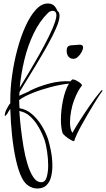

<svg xmlns="http://www.w3.org/2000/svg" viewBox="-20 -775 607 1100"><path d="M193 305Q169 305 145 290.5Q121 276 104 241Q85 203 71 139.5Q57 76 49 0Q41 -76 39 -151Q34 -145 30 -138Q26 -131 22 -124Q13 -111 9 -111Q5 -111 9.5 -128.5Q14 -146 28 -168Q30 -172 33 -176Q36 -180 39 -183V-203Q39 -269 49.5 -344Q60 -419 79.5 -492Q99 -565 126 -624.5Q153 -684 185.5 -719.5Q218 -755 254 -755Q274 -755 287 -745Q300 -735 309 -712Q321 -706 321 -684Q321 -666 312 -640Q302 -612 282 -572Q262 -532 236.5 -487.5Q211 -443 184 -398.5Q157 -354 133 -315Q109 -276 92 -248Q91 -243 91 -237.5Q91 -232 91 -226Q95 -229 108 -234.5Q121 -240 134.5 -246Q148 -252 153 -256Q201 -280 263 -296.5Q325 -313 383 -309L392 -318Q396 -322 406 -318.5Q416 -315 427.5 -308Q439 -301 445.5 -294Q452 -287 448 -283Q440 -274 428 -253Q416 -232 403 -197Q394 -173 387.5 -139Q381 -105 381 -74Q381 -55 384.5 -39Q388 -23 395 -14Q408 -38 434.5 -80Q461 -122 493.5 -169Q526 -216 558 -254Q563 -260 566 -258Q569 -256 565 -251Q554 -237 543 -219.5Q532 -202 520 -183Q480 -117 448 -59.5Q416 -2 405 33Q402 36 386 27Q370 18 355 5.5Q340 -7 338 -14Q329 -44 329 -90Q329 -143 341 -201Q353 -259 375 -296Q327 -291 271.5 -276.5Q216 -262 167 -242.5Q118 -223 90 -202Q90 -190 90.5 -178Q91 -166 92 -155Q130 -149 161 -123Q192 -97 216 -59.5Q240 -22 255 21Q263 46 271.5 88.5Q280 131 280 175Q280 209 272.5 238.5Q265 268 246 286.5Q227 305 193 305ZM93 -273Q116 -310 145.5 -359.5Q175 -409 205 -462.5Q235 -516 259.5 -565.5Q284 -615 296 -652Q303 -673 303 -687Q303 -701 297 -707Q291 -713 283 -713Q267 -713 255 -701Q206 -653 172 -581.5Q138 -510 119 -429.5Q100 -349 93 -273ZM401 -438Q382 -438 372 -451Q362 -464 362 -483Q362 -502 370 -509Q378 -516 397 -516Q407 -516 417 -517.5Q427 -519 436 -519Q456 -519 456 -504Q456 -492 447.5 -476.5Q439 -461 426.5 -449.5Q414 -438 401 -438ZM217 269Q239 269 247.5 240Q256 211 256 173Q256 132 249.5 91.5Q243 51 237 32Q223 -9 202 -45.5Q181 -82 153.5 -107.5Q126 -133 90 -139Q91 -139 93 -109.5Q95 -80 100.5 -33.5Q106 13 114.5 65Q123 117 137 163.5Q151 210 170.5 239.5Q190 269 217 269Z"/></svg>

Font: Festive
Style: Regular
Weight: 400
Designer: Robert E. Leuschke
Foundry: Robert E. Leuschke
Version: Version 1.101; ttfautohint (v1.8.3)